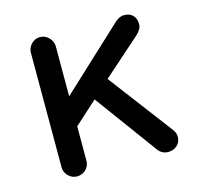

<svg xmlns="http://www.w3.org/2000/svg" viewBox="-81 -618 695 679"><g transform="rotate(-15 266.0 -278.0)"><path d="M121 -23Q103 -23 89.5 -36.5Q76 -50 76 -68V-487Q76 -505 89 -519Q102 -533 121 -533Q140 -533 153.5 -519Q167 -505 167 -487V-304L397 -518Q413 -531 428 -531Q449 -531 460.5 -519Q472 -507 472 -487Q472 -478 467.5 -469.5Q463 -461 455 -453L314 -328L491 -94Q501 -81 501 -67Q501 -48 488 -35.5Q475 -23 455 -23Q432 -23 418 -42L251 -270L167 -194V-68Q167 -49 153.5 -36Q140 -23 121 -23Z"/></g></svg>

Font: Huninn
Style: Regular
Weight: 400
Designer: justfont
Foundry: justfont
Version: Version 1.003